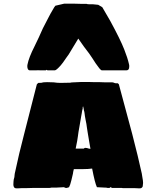

<svg xmlns="http://www.w3.org/2000/svg" viewBox="-20 -1019 848 1040"><path d="M53 -33Q53 -45 58 -60Q58 -67 59 -71.5Q60 -76 60 -79Q83 -188 111 -294L179 -560Q179 -562 182 -565Q185 -568 188 -570H195Q207 -570 214 -573Q220 -574 235 -574Q259 -574 271 -573Q289 -570 308 -570L360 -571Q368 -573 379 -573L423 -575H456Q475 -575 493 -574H521Q531 -573 550 -573H588Q591 -573 594 -572Q597 -571 599 -570Q603 -568 609 -568H618Q625 -563 625 -558L696 -294Q729 -167 748 -79Q748 -74 751 -60Q755 -40 755 -28Q755 -21 753 -9Q748 1 739 1H728Q715 1 708 0H686H665H648Q641 0 640 -1H585L584 -3Q582 -5 578 -5L575 -3Q575 -1 573 -1H570H563Q558 -3 545 -3Q521 -5 505 -5Q494 -28 479 -106Q458 -103 431 -103H405H380Q376 -88 375 -78Q374 -73 367 -44Q360 -15 354 -5L348 -3Q345 -2 343 -1.5Q341 -1 341 -1H339Q333 -1 331 -3Q327 -5 326 -5L288 -3H260Q255 -2 252 -1.5Q249 -1 248 -1H168H160Q151 0 123 0H99Q93 1 80 1H68Q49 1 53 -33ZM463 -253 455 -301Q453 -315 451 -326.5Q449 -338 448 -348Q445 -360 443.5 -370.5Q442 -381 440 -390Q439 -396 438 -405.5Q437 -415 435 -419L433 -431Q433 -435 431 -438L430 -444Q428 -438 428 -438V-434V-431Q428 -430 427 -427.5Q426 -425 425 -419Q424 -414 423 -406.5Q422 -399 420 -390L413 -349L405 -303L402 -281Q400 -273 398 -255Q389 -210 390 -214H434Q435 -215 437 -216.5Q439 -218 440 -218H443Q448 -218 451.5 -217Q455 -216 458 -215Q464 -213 470 -213Q464 -247 463 -253ZM128 -658V-664Q128 -668 129 -670Q136 -707 167 -768Q174 -784 190 -816L212 -865L242 -923Q250 -940 274 -980L280 -988L327 -999H385L423 -998H438H449Q453 -996 462 -996H482L512 -993L534 -980L577 -906Q632 -805 653 -751Q671 -706 679 -670L680 -664V-658Q680 -638 665 -638H643H619H590H553H532Q527 -638 518 -649Q497 -676 480 -704Q470 -720 463 -729Q436 -763 404 -810Q365 -744 352 -724L339 -706Q319 -676 309 -665Q285 -638 277 -638H258H237L233 -641L228 -638H198Q194 -638 188 -638.5Q182 -639 172 -638H142Q135 -638 131.5 -644Q128 -650 128 -658Z"/></svg>

Font: Sigmar One
Style: Regular
Weight: 400
Designer: Vernon Adams
Foundry: Vernon Adams
Version: Version 2.000